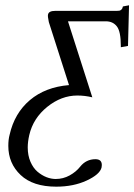

<svg xmlns="http://www.w3.org/2000/svg" viewBox="-20 -471 504 720"><path d="M417 -430.2Q423.8 -430.2 427.7 -430.9Q431.6 -431.6 435.5 -435.3Q439.5 -439 440.9 -446.8L463.9 -451.2L460 -298.8L433.1 -293.9V-298.8Q433.1 -353 418.2 -372.1Q403.3 -391.1 377 -391.1H234.9L326.2 -106Q298.3 -112.8 270 -112.8Q210 -112.8 157.2 -70.3Q104.5 -27.8 89.8 35.2Q84 60.5 84 82Q84 111.8 94.2 135.5Q104.5 159.2 120.6 172.9Q136.7 186.5 154.3 193.4Q171.9 200.2 189 200.2Q216.8 200.2 241.2 186.8Q265.6 173.3 280.8 153.8Q303.2 126 337.9 126Q361.8 126 361.8 147.9Q361.8 149.4 361.3 152.6Q360.8 155.8 360.8 157.2Q354.5 183.1 304.9 206.1Q255.4 229 190.9 229Q103.5 229 57.4 185.3Q11.2 141.6 11.2 76.2Q11.2 51.8 16.1 34.2Q34.2 -46.4 92 -95.5Q149.9 -144.5 238.8 -151.9L163.1 -388.2Q158.2 -410.6 160.2 -417Q163.1 -430.2 187 -430.2Z"/></svg>

Font: Linux Libertine G
Style: Italic
Weight: 400
Italic angle: -12°
Designer: Philipp H. Poll
Foundry: Philipp H. Poll
Version: Version 5.1.3